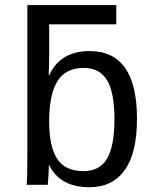

<svg xmlns="http://www.w3.org/2000/svg" viewBox="-20 -745 640 774"><path d="M532.2 -266.6Q532.2 -127.9 482.7 -59.1Q433.1 9.8 340.8 9.8Q221.7 9.8 177.7 -80.1H176.8Q176.8 -56.6 175 -31.2Q173.3 -5.9 172.4 0H87.4Q90.3 -26.4 90.3 -108.9V-724.6H448.7V-647H178.2V-518.1Q178.2 -486.3 176.3 -441.4H178.2Q222.7 -539.1 341.3 -539.1Q532.2 -539.1 532.2 -266.6ZM441.4 -263.7Q441.4 -372.1 411.6 -421.6Q381.8 -471.2 317.4 -471.2Q244.6 -471.2 211.4 -417.5Q178.2 -363.8 178.2 -255.9Q178.2 -153.3 210.7 -104.2Q243.2 -55.2 316.4 -55.2Q382.3 -55.2 411.9 -106.2Q441.4 -157.2 441.4 -263.7Z"/></svg>

Font: Liberation Mono
Style: Regular
Weight: 400
Monospace: yes
Designer: Steve Matteson
Foundry: Ascender Corporation
Version: Version 2.1.5